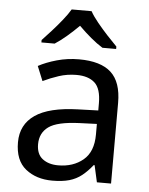

<svg xmlns="http://www.w3.org/2000/svg" viewBox="-54 -811 670 865"><g transform="rotate(5 280.5 -378.0)"><path d="M288 -545Q386 -545 433 -502Q480 -459 480 -365V0H416L399 -76H395Q372 -47 347.5 -27.5Q323 -8 291.5 1Q260 10 215 10Q142 10 94 -28.5Q46 -67 46 -149Q46 -229 109 -272.5Q172 -316 303 -320L394 -323V-355Q394 -422 365 -448Q336 -474 283 -474Q241 -474 203 -461.5Q165 -449 132 -433L105 -499Q140 -518 188 -531.5Q236 -545 288 -545ZM314 -259Q214 -255 175.5 -227Q137 -199 137 -148Q137 -103 164.5 -82Q192 -61 235 -61Q303 -61 348 -98.5Q393 -136 393 -214V-262ZM325 -766Q337 -744 359.5 -716.5Q382 -689 406.5 -662.5Q431 -636 450 -617V-606H388Q362 -622 334 -645.5Q306 -669 279 -696Q252 -669 225 -646Q198 -623 172 -606H112V-617Q131 -637 154.5 -663Q178 -689 200 -716.5Q222 -744 235 -766Z"/></g></svg>

Font: Noto Sans Meetei Mayek
Style: Regular
Weight: 400
Designer: Monotype Design Team and Neelakash Kshetrimayum
Foundry: Monotype Imaging Inc.
Version: Version 2.002